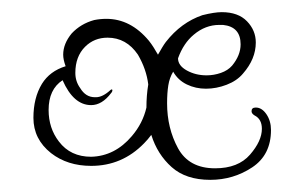

<svg xmlns="http://www.w3.org/2000/svg" viewBox="-20 -322 492 316"><path d="M326 -26Q286 -26 262.5 -47Q239 -68 229 -100Q226 -96 223 -92.5Q220 -89 217 -86Q181 -49 130 -49Q91 -49 64 -70Q35 -93 35 -128Q35 -161 49 -184Q62 -205 88 -213Q84 -224 84 -232Q84 -250 98 -267Q113 -283 135 -289Q140 -290 145 -290.5Q150 -291 155 -291Q195 -291 225 -255Q229 -250 232.5 -244.5Q236 -239 240 -232Q244 -239 247 -244Q250 -249 253 -253Q278 -285 313 -297Q333 -302 345 -302Q372 -302 386.5 -287Q401 -272 401 -252Q401 -225 380 -201Q370 -189 353 -182.5Q336 -176 319 -176Q302 -176 287.5 -183Q273 -190 265 -204Q259 -194 257 -181.5Q255 -169 255 -152Q255 -111 273 -78Q291 -45 334 -45Q372 -45 391.5 -67.5Q411 -90 411 -110Q411 -126 399 -132Q394 -135 394 -139Q394 -145 401 -145Q411 -145 418.5 -134Q426 -123 426 -108Q426 -67 395 -46.5Q364 -26 326 -26ZM320 -198Q332 -198 343.5 -202Q355 -206 362 -214Q376 -231 376 -249Q376 -278 347 -281H341Q318 -281 299 -265Q282 -251 273 -226Q273 -214 287.5 -206Q302 -198 320 -198ZM130 -64Q169 -65 197 -98Q215 -119 221 -145Q221 -165 224 -183Q221 -208 207 -232Q188 -260 157 -260Q135 -260 120 -245Q104 -229 104 -202Q104 -188 112 -177Q121 -162 136 -162H138Q149 -162 162 -174L164 -175L165 -174Q165 -171 163 -169Q148 -149 130 -149Q101 -149 83 -190Q60 -175 60 -141Q60 -111 77 -89Q96 -64 130 -64Z"/></svg>

Font: Puppies Play
Style: Regular
Weight: 400
Designer: Robert E. Leuschke
Foundry: Robert E. Leuschke
Version: Version 1.010; ttfautohint (v1.8.3)